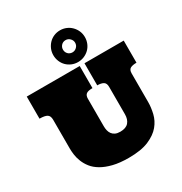

<svg xmlns="http://www.w3.org/2000/svg" viewBox="-229 -1176 1292 1363"><g transform="rotate(-30 417.5 -494.5)"><path d="M454.1 -719.2V-538.1Q417 -538.1 402.6 -526.6Q388.2 -515.1 388.2 -488.8V-263.2Q388.2 -245.1 392.1 -228.5Q396 -211.9 405.5 -199Q415 -186 430.9 -178.5Q446.8 -170.9 471.2 -170.9Q518.1 -170.9 539.6 -195.6Q561 -220.2 561 -262.2V-486.8Q561 -517.1 543 -527.6Q524.9 -538.1 493.2 -538.1V-719.2H814.9V-538.1Q782.2 -538.1 764.6 -528.6Q747.1 -519 747.1 -488.8V-255.9Q747.1 -210.9 735.6 -162.4Q724.1 -113.8 690.7 -73.5Q657.2 -33.2 595.2 -6.6Q533.2 20 431.2 20Q356.9 20 303.5 6.6Q250 -6.8 212.9 -28.8Q175.8 -50.8 153.8 -78.9Q131.8 -106.9 119.9 -137Q107.9 -167 104 -195.6Q100.1 -224.1 100.1 -248V-482.9Q100.1 -515.1 81.5 -526.6Q63 -538.1 20 -538.1V-719.2ZM330.1 -878.9Q330.1 -905.8 340.1 -929.2Q350.1 -952.6 367.4 -970.7Q384.8 -988.8 408.4 -998.8Q432.1 -1008.8 459 -1008.8Q485.8 -1008.8 509.5 -998.8Q533.2 -988.8 551 -970.7Q568.8 -952.6 578.9 -929.2Q588.9 -905.8 588.9 -878.9Q588.9 -852.1 578.9 -827.9Q568.8 -803.7 551 -786.4Q533.2 -769 509.5 -759Q485.8 -749 459 -749Q432.1 -749 408.4 -759Q384.8 -769 367.4 -786.4Q350.1 -803.7 340.1 -827.9Q330.1 -852.1 330.1 -878.9ZM409.2 -878.9Q409.2 -857.9 423.1 -843.3Q437 -828.6 459 -828.6Q479 -828.6 493.9 -843.3Q508.8 -857.9 508.8 -878.9Q508.8 -898.9 493.9 -913.8Q479 -928.7 459 -928.7Q437 -928.7 423.1 -913.8Q409.2 -898.9 409.2 -878.9Z"/></g></svg>

Font: Ultra
Style: Regular
Weight: 400
Designer: Astigmatic (AOETI)
Foundry: Astigmatic (AOETI)
Version: Version 1.001